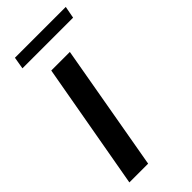

<svg xmlns="http://www.w3.org/2000/svg" viewBox="-226 -749 796 796"><g transform="rotate(-45 172.5 -350.5)"><path d="M127 0H17L116 -557H225ZM335 -648H38L47 -701H345Z"/></g></svg>

Font: Open Sauce One Medium Italic
Style: Regular
Weight: 500
Italic angle: -10°
Designer: Alfredo Marco Pradil
Foundry: Creative Sauce Fz LLC
Version: Version 1.477